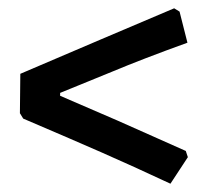

<svg xmlns="http://www.w3.org/2000/svg" viewBox="-20 -500 512 463"><path d="M226 -132Q160 -161 36 -214L28 -227L29 -322L221 -404L400 -480L413 -472L432 -397Q324 -358 250 -327L125 -276V-269L264 -209L428 -136L433 -121L391 -57Q299 -100 226 -132Z"/></svg>

Font: Alegreya
Style: Bold
Weight: 700
Designer: Juan Pablo del Peral
Foundry: Huerta Tipografica
Version: Version 2.008; ttfautohint (v1.8)